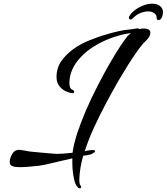

<svg xmlns="http://www.w3.org/2000/svg" viewBox="-20 -833 905 1043"><path d="M412 190Q407 190 402 184Q389 170 382.5 141.5Q376 113 374 81.5Q372 50 373 27Q363 30 351 32.5Q339 35 326 38Q300 44 273 50.5Q246 57 225 61.5Q204 66 195 67Q173 69 144 72Q115 75 90 75Q60 75 46 69Q33 65 33 46Q33 30 41.5 12.5Q50 -5 60 -12Q70 -19 84 -19Q86 -19 89 -19Q92 -19 95 -18Q103 -17 110.5 -15.5Q118 -14 125 -13Q131 -11 155.5 -8.5Q180 -6 209 -3.5Q238 -1 261 1Q284 3 287 3Q301 3 323.5 1.5Q346 0 374 -3Q377 -26 383.5 -52.5Q390 -79 399 -108Q419 -168 447.5 -234.5Q476 -301 511 -368Q528 -401 544 -431Q560 -461 576 -488Q607 -542 633.5 -582Q660 -622 674 -638Q683 -647 691 -653Q669 -651 640 -644Q555 -622 486 -578Q448 -554 421 -525Q388 -491 372.5 -455Q357 -419 357 -382Q357 -372 360 -360.5Q363 -349 376 -344Q383 -341 383 -335Q383 -327 374 -327Q361 -327 340 -336Q319 -345 303 -364.5Q287 -384 287 -414Q287 -463 313 -501Q363 -572 466 -614Q489 -623 511 -631Q533 -639 555 -645Q590 -656 622.5 -663Q655 -670 668 -671Q677 -672 685.5 -673Q694 -674 701 -675L726 -679Q733 -679 737 -675Q751 -678 761 -678Q797 -678 797 -654Q797 -635 773 -612Q759 -600 739.5 -574Q720 -548 698.5 -515.5Q677 -483 656.5 -449Q636 -415 618 -385Q588 -332 555 -270Q522 -208 491.5 -142Q461 -76 440 -11Q442 -12 444 -12L445 -13Q456 -15 464.5 -16.5Q473 -18 480 -18Q497 -18 497 -12Q497 -8 484.5 0Q472 8 447 11L432 13Q413 80 411 138V147Q411 169 418 175Q421 178 421 182Q421 190 412 190ZM841 -724Q831 -724 831 -736Q831 -753 817.5 -762Q804 -771 784 -771Q765 -771 742.5 -762Q720 -753 703 -735Q696 -727 689 -727Q684 -727 681.5 -731.5Q679 -736 681 -742Q691 -761 711.5 -777Q732 -793 757.5 -803Q783 -813 806 -813Q836 -813 852 -798Q868 -783 865 -760Q864 -749 859 -738Q852 -724 841 -724Z"/></svg>

Font: Birthstone Bounce Medium
Style: Regular
Weight: 500
Designer: Robert E. Leuschke
Foundry: Rob Leuschke
Version: Version 1.010; ttfautohint (v1.8.3)